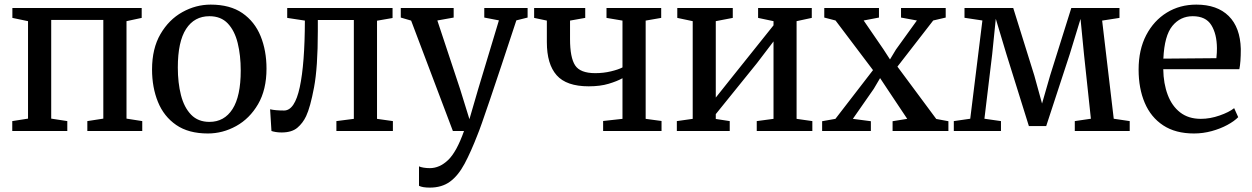

<svg xmlns="http://www.w3.org/2000/svg" viewBox="-20 -582 5562 853"><path d="M34.5 0V-44L104.5 -55V-488L35 -502.5V-546.5H609.5V-502.5L542 -488V-55L612 -44V0H368V-44L439 -55V-493.5H207.5V-55L279 -44V0Z M655.5 -273.5Q655.5 -366.5 693 -430.8Q730.5 -495 790.2 -528.2Q850 -561.5 916 -561.5Q1002 -561.5 1056.8 -523.8Q1111.5 -486 1137.8 -421.5Q1164 -357 1164 -277Q1164 -183.5 1126.5 -119.2Q1089 -55 1029.2 -22Q969.5 11 903.5 11Q817.5 11 762.8 -26.8Q708 -64.5 681.8 -129Q655.5 -193.5 655.5 -273.5ZM910.5 -40.5Q976.5 -40.5 1013 -97.5Q1049.5 -154.5 1049.5 -268.5Q1049.5 -336 1036 -390.8Q1022.5 -445.5 992 -477.8Q961.5 -510 910.5 -510Q843.5 -510 806.8 -453.5Q770 -397 770 -282Q770 -214 784 -159.2Q798 -104.5 829 -72.5Q860 -40.5 910.5 -40.5Z M1231 6.5Q1216.5 6.5 1205 4.5Q1193.5 2.5 1186 0L1180 -96.5Q1203.5 -91 1242 -91Q1289.5 -91 1311.8 -194.8Q1334 -298.5 1334.5 -490.5L1256 -502.5V-546.5H1724V-502L1655 -490V-54L1725.5 -44V0H1474.5V-44L1552 -54V-493H1392V-443.5Q1392 -282.5 1375.2 -193.8Q1358.5 -105 1340 -66Q1325.5 -35 1300.8 -14.2Q1276 6.5 1231 6.5Z M1889.5 251.5Q1857 251.5 1841.5 243.5V157Q1848 160.5 1861.8 162.8Q1875.5 165 1889.5 165Q1933 165 1970.8 129Q2008.5 93 2041.5 0H1992L1806.5 -490.5L1760.5 -504V-546.5H1995.5V-504L1923 -491L2024 -186.5L2065.5 -52.5L2104.5 -186.5L2196.5 -491.5L2131.5 -504V-546.5H2324V-504L2274 -491.5Q2201.5 -271 2157.2 -140.5Q2113 -10 2102 15.5Q2072 93 2043.8 145.8Q2015.5 198.5 1979.2 225Q1943 251.5 1889.5 251.5Z M2659.5 0V-44.5L2745.5 -54V-234.5Q2721.5 -221 2684 -209.8Q2646.5 -198.5 2595.5 -198.5Q2496.5 -198.5 2453 -247.8Q2409.5 -297 2409.5 -394.5V-490.5L2353 -502.5V-546.5H2580V-502.5L2512.5 -490.5V-408Q2512.5 -326.5 2535 -291.8Q2557.5 -257 2624.5 -257Q2661 -257 2694.2 -265Q2727.5 -273 2745.5 -282.5V-490.5L2674.5 -502.5V-546.5H2917.5V-502.5L2848.5 -490.5V-54L2919 -44.5V0Z M2987 0V-44L3057.5 -54V-488L2989 -502.5V-546.5H3235.5V-502.5L3160 -488V-148.5L3228.5 -234.5L3416.5 -469.5V-488L3348 -502.5V-546.5H3586.5V-502.5L3519 -488V-54L3589 -44V0H3342V-44L3416.5 -54V-398L3343 -301.5L3160 -75V-53.5L3222 -44V0Z M3691.5 -54 3858.5 -270.5 3692 -491 3642 -504V-546.5H3885V-504L3817 -491L3904.5 -363.5L3934 -318L3960.5 -362L4053.5 -491L3983 -504V-546.5H4181.5V-504L4126 -491L3967 -286L4139.5 -53.5L4193.5 -43.5V0H3945.5V-43.5L4010.5 -54L3922.5 -186L3890 -235L3862 -187.5L3769 -54L3849 -43.5V0H3632.5V-43.5Z M4217.5 0V-44L4290.5 -54.5L4344.5 -491L4265 -503V-546.5H4481.5L4575 -247L4609.5 -122L4645.5 -247L4739.5 -546.5H4953.5V-502.5L4876.5 -490.5L4928 -54.5L4999 -44V0H4755V-44L4826.5 -54.5L4796 -339.5L4780.5 -498L4732.5 -341L4628 -22H4551L4451 -342L4404 -498.5L4388 -341L4353.5 -54.5L4427 -44V0Z M5284.5 11Q5202.5 11 5147.8 -25Q5093 -61 5065.8 -125Q5038.5 -189 5038.5 -273Q5038.5 -361 5072.2 -425.8Q5106 -490.5 5163.8 -526Q5221.5 -561.5 5295 -561.5Q5387.5 -561.5 5438.8 -510.8Q5490 -460 5492.5 -364.5Q5492.5 -304 5486 -274.5H5148Q5149 -210.5 5167.8 -160.8Q5186.5 -111 5223.2 -82.5Q5260 -54 5315 -54Q5356 -54 5398.2 -68.8Q5440.5 -83.5 5463 -101.5L5481 -61.5Q5463.5 -43.5 5432.5 -26.8Q5401.5 -10 5363 0.5Q5324.5 11 5284.5 11ZM5148.5 -321.5 5384 -323.5Q5385.5 -334 5386 -347.8Q5386.5 -361.5 5386.5 -368Q5386 -431 5361.5 -470.5Q5337 -510 5279 -510Q5224 -510 5188.5 -466.8Q5153 -423.5 5148.5 -321.5Z"/></svg>

Font: Merriweather Text
Style: Regular
Weight: 400
Designer: Eben Sorkin
Foundry: Eben Sorkin
Version: Version 2.100; ttfautohint (v1.7.19-72a1) -l 8 -r 50 -G 200 